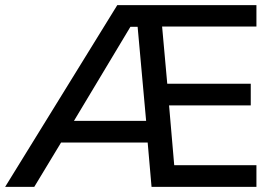

<svg xmlns="http://www.w3.org/2000/svg" viewBox="-30 -725 1061 745"><path d="M-10 0 425 -705H965V-622H599L619 -400H943V-316H626L646 -84H965V0H558L543 -172H207L103 0ZM476 -621 257 -256H537L504 -621Z"/></svg>

Font: Mulish SemiBold
Style: Regular
Weight: 600
Designer: Vernon Adams
Foundry: Vernon Adams
Version: Version 3.603; ttfautohint (v1.8.3)